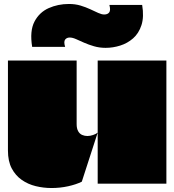

<svg xmlns="http://www.w3.org/2000/svg" viewBox="-20 -925 878 967"><path d="M818 -620Q818 -553 818 -485Q818 -417 818 -349Q818 -291 818 -232.5Q818 -174 818 -116Q818 -58 818 0H472Q472 -42 472 -85Q472 -128 472 -171.5Q472 -215 472 -256Q472 -349 472 -438.5Q472 -528 472 -620ZM366 -620Q366 -567 366 -513.5Q366 -460 366 -407Q366 -354 366 -300Q366 -278 373.5 -264.5Q381 -251 393.5 -245.5Q406 -240 420 -240Q434 -240 448.5 -245Q463 -250 472 -257L392 -10Q364 4 323.5 13Q283 22 239 22Q199 22 160 12.5Q121 3 89.5 -19Q58 -41 39 -77Q20 -113 20 -167Q20 -239 20 -311Q20 -383 20 -455Q20 -496 20 -537.5Q20 -579 20 -620ZM142 -689H308Q300 -715 308 -725.5Q316 -736 331 -736Q345 -736 363 -728Q381 -720 403.5 -710Q426 -700 453.5 -692Q481 -684 512 -684Q549 -684 585.5 -695.5Q622 -707 650.5 -732Q679 -757 692.5 -798.5Q706 -840 696 -900H531Q538 -873 530 -862.5Q522 -852 505 -852Q492 -852 474.5 -860Q457 -868 434.5 -878.5Q412 -889 385.5 -897Q359 -905 327 -905Q272 -905 225 -884Q178 -863 153.5 -816Q129 -769 142 -689Z"/></svg>

Font: Climate Crisis
Style: Regular
Weight: 400
Version: Version 1.003